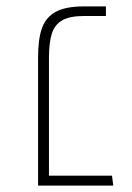

<svg xmlns="http://www.w3.org/2000/svg" viewBox="-20 -580 414 600"><path d="M334 0H99V-401Q99 -459 111.5 -493Q124 -527 155 -543.5Q186 -560 242 -560H311V-530H242Q198 -530 174.5 -516.5Q151 -503 142 -475Q133 -447 133 -398V-31H330Z"/></svg>

Font: FiraGO UltraLight
Style: Regular
Weight: 200
Designer: bBox Type
Foundry: bBox Type GmbH
Version: Version 1.001